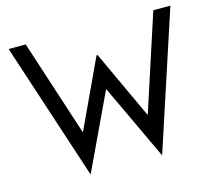

<svg xmlns="http://www.w3.org/2000/svg" viewBox="-105 -837 1136 1010"><g transform="rotate(-15 462.5 -332.5)"><path d="M22 -706H115L286 -181L460 -554H466L639 -181L810 -706H903L658 41H656L463 -370L269 41H267Z"/></g></svg>

Font: Lineal
Style: Regular
Weight: 400
Designer: Created by Frank Adebiaye with contributions from Anton Moglia & Ariel Martín Pérez
Created by Frank ADEBIAYE with FontF
Foundry: Velvetyne Type Foundry
Version: Version 2.000